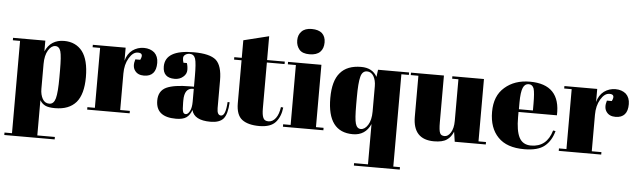

<svg xmlns="http://www.w3.org/2000/svg" viewBox="-55 -949 4657 1405"><g transform="rotate(5 2273.5 -246.5)"><path d="M375 -269C375 -269 375 -217 375 -217C375 -217 375 -217 375 -217C375 -144 371 -92 363 -63C355 -34 340 -19 318 -19C296 -19 279 -29 268 -49C257 -69 251 -93 251 -122C251 -122 251 -305 251 -305C251 -305 251 -305 251 -305C251 -347 259 -381 274 -406C289 -431 307 -443 326 -443C345 -443 358 -431 365 -408C372 -384 375 -338 375 -269ZM12 -476C12 -476 12 -458 12 -458C12 -458 65 -458 65 -458C65 -458 65 220 65 220C65 220 10 220 10 220C10 220 10 238 10 238C10 238 380 238 380 238C380 238 380 220 380 220C380 220 251 220 251 220C251 220 251 -39 251 -39C251 -39 251 -39 251 -39C261 -22 274 -10 290 -2C306 6 330 10 362 10C362 10 362 10 362 10C431 10 482 -10 517 -50C551 -90 568 -152 568 -236C568 -320 552 -383 521 -424C489 -465 444 -486 387 -486C387 -486 387 -486 387 -486C321 -486 275 -456 249 -397C249 -397 249 -476 249 -476C249 -476 12 -476 12 -476Z M932 -448C963 -448 970 -431 953 -397C953 -397 917 -397 917 -397C917 -397 917 -397 917 -397C906 -362 908 -334 923 -314C937 -294 959 -284 990 -284C1020 -284 1042 -293 1057 -310C1072 -327 1079 -352 1079 -385C1079 -417 1069 -442 1050 -460C1030 -477 1004 -486 973 -486C942 -486 914 -477 889 -459C864 -440 848 -414 839 -380C839 -380 839 -476 839 -476C839 -476 598 -476 598 -476C598 -476 598 -458 598 -458C598 -458 653 -458 653 -458C653 -458 653 -18 653 -18C653 -18 598 -18 598 -18C598 -18 598 0 598 0C598 0 910 0 910 0C910 0 910 -18 910 -18C910 -18 839 -18 839 -18C839 -18 839 -286 839 -286C839 -286 839 -286 839 -286C839 -330 848 -368 867 -400C886 -432 907 -448 932 -448C932 -448 932 -448 932 -448Z M1333 -235C1255 -235 1197 -226 1160 -209C1122 -191 1103 -158 1103 -111C1103 -111 1103 -111 1103 -111C1103 -30 1152 10 1251 10C1251 10 1251 10 1251 10C1284 10 1310 4 1327 -8C1344 -20 1357 -39 1366 -64C1366 -64 1366 -64 1366 -64C1378 -15 1424 10 1504 10C1504 10 1504 10 1504 10C1548 10 1580 -1 1599 -23C1618 -45 1629 -85 1632 -144C1632 -144 1617 -145 1617 -145C1617 -145 1617 -145 1617 -145C1613 -76 1600 -42 1577 -42C1577 -42 1577 -42 1577 -42C1558 -42 1548 -59 1548 -94C1548 -94 1548 -297 1548 -297C1548 -297 1548 -297 1548 -297C1548 -369 1533 -419 1503 -446C1472 -473 1417 -486 1338 -486C1338 -486 1338 -486 1338 -486C1199 -486 1129 -445 1129 -363C1129 -363 1129 -363 1129 -363C1129 -308 1158 -280 1215 -280C1215 -280 1215 -280 1215 -280C1240 -280 1261 -287 1278 -302C1295 -316 1303 -333 1303 -353C1303 -372 1300 -389 1295 -403C1295 -403 1270 -403 1270 -403C1270 -403 1270 -403 1270 -403C1266 -414 1264 -426 1264 -437C1264 -448 1269 -456 1279 -463C1288 -469 1299 -472 1311 -472C1311 -472 1311 -472 1311 -472C1331 -472 1345 -461 1352 -440C1359 -418 1362 -375 1362 -312C1362 -312 1362 -235 1362 -235C1362 -235 1333 -235 1333 -235C1333 -235 1333 -235 1333 -235ZM1293 -112C1293 -112 1293 -128 1293 -128C1293 -128 1293 -128 1293 -128C1293 -189 1314 -219 1355 -219C1355 -219 1362 -219 1362 -219C1362 -219 1362 -126 1362 -126C1362 -126 1362 -126 1362 -126C1362 -96 1358 -73 1349 -56C1340 -39 1330 -30 1320 -30C1309 -30 1302 -35 1299 -45C1295 -55 1293 -77 1293 -112Z M1692 -143C1692 -85 1707 -45 1736 -23C1765 -1 1808 10 1863 10C1918 10 1958 -4 1982 -31C2006 -58 2021 -94 2026 -140C2026 -140 2009 -142 2009 -142C2009 -142 2009 -142 2009 -142C2004 -107 1995 -80 1980 -60C1965 -40 1947 -30 1927 -30C1907 -30 1894 -37 1888 -52C1881 -67 1878 -90 1878 -121C1878 -121 1878 -458 1878 -458C1878 -458 2008 -458 2008 -458C2008 -458 2008 -476 2008 -476C2008 -476 1878 -476 1878 -476C1878 -476 1878 -651 1878 -651C1878 -651 1692 -605 1692 -605C1692 -605 1692 -476 1692 -476C1692 -476 1637 -476 1637 -476C1637 -476 1637 -458 1637 -458C1637 -458 1692 -458 1692 -458C1692 -458 1692 -143 1692 -143C1692 -143 1692 -143 1692 -143Z M2183 -545C2218 -545 2244 -554 2261 -571C2278 -588 2286 -612 2286 -641C2286 -670 2277 -692 2260 -708C2243 -723 2217 -731 2184 -731C2151 -731 2126 -722 2110 -705C2093 -688 2085 -666 2085 -639C2085 -612 2093 -590 2108 -572C2123 -554 2148 -545 2183 -545ZM2032 -458C2032 -458 2091 -458 2091 -458C2091 -458 2091 -18 2091 -18C2091 -18 2036 -18 2036 -18C2036 -18 2036 0 2036 0C2036 0 2333 0 2333 0C2333 0 2333 -18 2333 -18C2333 -18 2277 -18 2277 -18C2277 -18 2277 -476 2277 -476C2277 -476 2032 -476 2032 -476C2032 -476 2032 -458 2032 -458Z M2556 -207C2556 -207 2556 -259 2556 -259C2556 -259 2556 -259 2556 -259C2556 -332 2560 -383 2568 -413C2575 -442 2591 -457 2614 -457C2614 -457 2614 -457 2614 -457C2635 -457 2651 -447 2663 -427C2674 -407 2680 -383 2680 -354C2680 -354 2680 -168 2680 -168C2680 -168 2680 -168 2680 -168C2680 -126 2672 -93 2657 -69C2642 -45 2624 -33 2605 -33C2586 -33 2573 -45 2566 -69C2559 -92 2556 -138 2556 -207ZM2578 220C2578 220 2578 238 2578 238C2578 238 2915 238 2915 238C2915 238 2915 220 2915 220C2915 220 2866 220 2866 220C2866 220 2866 -458 2866 -458C2866 -458 2921 -458 2921 -458C2921 -458 2921 -476 2921 -476C2921 -476 2693 -476 2693 -476C2693 -476 2686 -423 2686 -423C2686 -423 2686 -423 2686 -423C2663 -465 2624 -486 2569 -486C2569 -486 2569 -486 2569 -486C2500 -486 2449 -466 2415 -426C2380 -386 2363 -324 2363 -239C2363 -239 2363 -239 2363 -239C2363 -73 2425 10 2550 10C2550 10 2550 10 2550 10C2611 10 2655 -19 2680 -76C2680 -76 2680 220 2680 220C2680 220 2578 220 2578 220Z M3526 -18C3526 -18 3471 -18 3471 -18C3471 -18 3471 -476 3471 -476C3471 -476 3239 -476 3239 -476C3239 -476 3239 -458 3239 -458C3239 -458 3285 -458 3285 -458C3285 -458 3285 -152 3285 -152C3285 -152 3285 -152 3285 -152C3285 -115 3278 -87 3265 -66C3252 -45 3237 -35 3220 -35C3203 -35 3191 -41 3186 -54C3180 -67 3177 -93 3177 -133C3177 -133 3177 -476 3177 -476C3177 -476 2935 -476 2935 -476C2935 -476 2935 -458 2935 -458C2935 -458 2991 -458 2991 -458C2991 -458 2991 -157 2991 -157C2991 -157 2991 -157 2991 -157C2991 -46 3043 10 3146 10C3146 10 3146 10 3146 10C3187 10 3219 3 3240 -12C3261 -26 3276 -46 3287 -73C3287 -73 3298 0 3298 0C3298 0 3526 0 3526 0C3526 0 3526 -18 3526 -18Z M3809 10C3809 10 3809 10 3809 10C3875 10 3925 -3 3958 -30C3991 -57 4013 -94 4026 -142C4026 -142 4008 -145 4008 -145C4008 -145 4008 -145 4008 -145C3984 -62 3933 -21 3856 -21C3856 -21 3856 -21 3856 -21C3815 -21 3786 -38 3769 -71C3752 -104 3744 -154 3744 -219C3744 -219 3744 -258 3744 -258C3744 -258 4026 -258 4026 -258C4026 -258 4026 -258 4026 -258C4032 -410 3959 -486 3808 -486C3808 -486 3808 -486 3808 -486C3733 -486 3672 -465 3624 -423C3575 -381 3551 -321 3551 -242C3551 -163 3573 -101 3616 -57C3659 -12 3723 10 3809 10ZM3745 -327C3745 -327 3745 -327 3745 -327C3745 -378 3750 -415 3759 -436C3768 -457 3782 -467 3801 -467C3820 -467 3832 -457 3839 -438C3845 -418 3848 -381 3848 -327C3848 -327 3848 -278 3848 -278C3848 -278 3745 -278 3745 -278C3745 -278 3745 -327 3745 -327Z M4396 -448C4427 -448 4434 -431 4417 -397C4417 -397 4381 -397 4381 -397C4381 -397 4381 -397 4381 -397C4370 -362 4372 -334 4387 -314C4401 -294 4423 -284 4454 -284C4484 -284 4506 -293 4521 -310C4536 -327 4543 -352 4543 -385C4543 -417 4533 -442 4514 -460C4494 -477 4468 -486 4437 -486C4406 -486 4378 -477 4353 -459C4328 -440 4312 -414 4303 -380C4303 -380 4303 -476 4303 -476C4303 -476 4062 -476 4062 -476C4062 -476 4062 -458 4062 -458C4062 -458 4117 -458 4117 -458C4117 -458 4117 -18 4117 -18C4117 -18 4062 -18 4062 -18C4062 -18 4062 0 4062 0C4062 0 4374 0 4374 0C4374 0 4374 -18 4374 -18C4374 -18 4303 -18 4303 -18C4303 -18 4303 -286 4303 -286C4303 -286 4303 -286 4303 -286C4303 -330 4312 -368 4331 -400C4350 -432 4371 -448 4396 -448C4396 -448 4396 -448 4396 -448Z"/></g></svg>

Font: Abril Fatface Utterance
Style: Regular
Weight: 500
Designer: Veronika Burian, Jos Scaglione
Foundry: TypeTogether
Version: ""